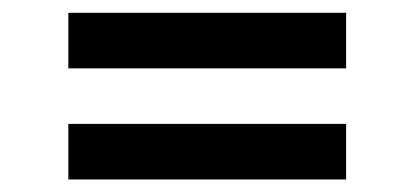

<svg xmlns="http://www.w3.org/2000/svg" viewBox="-20 -454 648 300"><path d="M86.8 -173.6V-260.4H520.8V-173.6ZM86.8 -347.2V-434H520.8V-347.2Z"/></svg>

Font: 8-bit Operator+
Style: Regular
Weight: 400
Designer: GrandChaos9000
Foundry: Grand Chaos Productions
Version: Version 1.2.0 - April 24, 2014